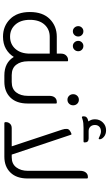

<svg xmlns="http://www.w3.org/2000/svg" viewBox="256 -973 726 1278"><g transform="rotate(90 619.0 -334.0)"><path d="M188 -456Q174 -456 164 -466.5Q154 -477 154 -492Q154 -506 164 -516Q174 -526 188 -526Q203 -526 213 -516Q223 -506 223 -492Q223 -477 213 -466.5Q203 -456 188 -456ZM286 -456Q272 -456 262 -466.5Q252 -477 252 -492Q252 -506 262 -516Q272 -526 286 -526Q301 -526 311 -516Q321 -506 321 -492Q321 -477 311 -466.5Q301 -456 286 -456ZM480 -49H513V0H482Q397 0 359 -63Q339 -30 305 -10.5Q271 9 224 9Q154 9 107 -38Q60 -85 60 -170Q60 -256 107 -302.5Q154 -349 224 -349H337V-378Q337 -399 349.5 -411.5Q362 -424 378 -424H383Q388 -424 388 -419V-156Q388 -109 411 -79Q434 -49 480 -49ZM224 -38Q274 -38 305.5 -73.5Q337 -109 337 -170V-302H225Q175 -302 143.5 -267Q112 -232 112 -170Q112 -109 143.5 -73.5Q175 -38 224 -38Z M644 -496Q660 -496 670.5 -485Q681 -474 681 -458Q681 -442 670.5 -431Q660 -420 644 -420Q628 -420 617.5 -431Q607 -442 607 -458Q607 -474 617.5 -485Q628 -496 644 -496ZM524 0H502V-49H526Q572 -49 595 -79Q618 -109 618 -156V-299Q618 -323 629 -336Q640 -349 659 -349H664Q669 -349 669 -344V-155Q669 -81 629.5 -40.5Q590 0 524 0Z M922 -527H832Q814 -527 799.5 -525.5Q785 -524 770 -519Q767 -518 764 -517Q761 -516 760 -516Q754 -516 754 -528Q754 -552 783 -558H788Q783 -566 778.5 -577Q774 -588 774 -603Q774 -634 795 -655.5Q816 -677 847 -677Q873 -677 889.5 -663.5Q906 -650 907 -636Q907 -634 906.5 -631Q906 -628 902 -628Q900 -628 897 -629.5Q894 -631 892 -632Q870 -643 855 -643Q835 -643 823.5 -632Q812 -621 812 -603Q812 -584 823 -572.5Q834 -561 852 -561H901Q928 -561 928 -536V-533Q928 -527 922 -527ZM1157 -556H1162Q1168 -556 1168 -550V-155Q1168 -81 1128.5 -40.5Q1089 0 1023 0H801Q793 0 793 -7V-12Q793 -26 803.5 -37.5Q814 -49 833 -49H954L843 -384Q837 -402 838 -416Q839 -430 852 -437Q855 -439 858 -441Q861 -443 867 -445L872 -447Q875 -448 877 -443L1009 -49H1027Q1071 -49 1094 -79.5Q1117 -110 1117 -156V-504Q1117 -528 1128 -542Q1139 -556 1157 -556Z"/></g></svg>

Font: Zain Light
Style: Regular
Weight: 300
Designer: Zain,Boutros
Foundry: Mobile Telecommunications Company (Zain), 2024
Version: Version 1.51; ttfautohint (v1.8.4)